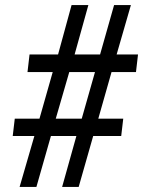

<svg xmlns="http://www.w3.org/2000/svg" viewBox="-20 -734 562 754"><path d="M115 -200H30L38 -268H135L187 -451H88L96 -520H208L261 -714H327L273 -520H373L428 -714H494L438 -520H522L514 -451H418L366 -268H464L456 -200H346L289 0H224L280 -200H180L123 0H57ZM301 -268 353 -451H252L199 -268Z"/></svg>

Font: Noto Serif Narrow
Style: Bold Italic
Weight: 700
Width: 4
Italic angle: -12°
Designer: Monotype Design Team
Foundry: Monotype Imaging Inc.
Version: Version 1.001